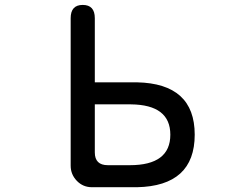

<svg xmlns="http://www.w3.org/2000/svg" viewBox="-20 -783 1040 792"><path d="M371.1 -443.4H544.9Q783.2 -438.5 783.2 -227.5Q783.2 -15.6 544.9 -10.7H359.4Q322.3 -10.7 296.9 -37.1Q271.5 -63.5 271.5 -99.6V-708Q271.5 -762.7 321.3 -762.7Q371.1 -762.7 371.1 -708ZM371.1 -352.5V-154.3Q371.1 -101.6 424.8 -101.6H515.6Q682.6 -101.6 682.6 -227.5Q682.6 -350.6 520.5 -352.5Z"/></svg>

Font: MotoyaLMaru
Style: W3 mono
Weight: 400
Version: Version 1.01